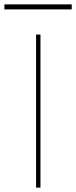

<svg xmlns="http://www.w3.org/2000/svg" viewBox="-89 -858 348 878"><path d="M76 0V-700H96V0ZM-69 -815V-838H239V-815Z"/></svg>

Font: DM Sans 17pt Thin
Style: Regular
Weight: 250
Version: Version 4.004;gftools[0.9.30]